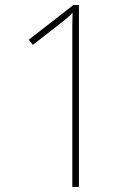

<svg xmlns="http://www.w3.org/2000/svg" viewBox="-20 -734 545 754"><path d="M290 0H264V-564Q264 -603 264 -631Q264 -659 265 -684Q254 -672 243 -663Q232 -654 216 -641L109 -558L93 -578L268 -714H290Z"/></svg>

Font: Noto Sans Lao Looped SemiCondensed Thin
Style: Regular
Weight: 100
Width: 4
Designer: Mark Frömberg, Ben Mitchell
Foundry: The Fontpad Ltd
Version: Version 1.002; ttfautohint (v1.8.4.7-5d5b)